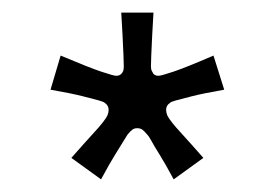

<svg xmlns="http://www.w3.org/2000/svg" viewBox="-20 -723 435 304"><path d="M223 -703Q222 -686 221 -667.5Q220 -649 219.5 -635.5Q219 -622 219 -618Q219 -613 220.5 -610.5Q222 -608 223 -606Q226 -603 231 -603Q235 -603 254.5 -609.5Q274 -616 318 -635L335 -581Q301 -575 283.5 -570.5Q266 -566 258.5 -564Q251 -562 249 -560Q243 -556 243 -549Q243 -545 245 -540Q247 -536 252 -529.5Q257 -523 268.5 -510.5Q280 -498 302 -473L255 -439Q241 -465 232.5 -478.5Q224 -492 220 -499.5Q216 -507 213 -510Q208 -516 205 -518Q202 -520 197 -520Q193 -520 190 -518Q187 -516 182 -510Q180 -507 175.5 -499.5Q171 -492 162.5 -478.5Q154 -465 140 -439L93 -473Q115 -498 126.5 -510.5Q138 -523 143 -529.5Q148 -536 150 -540Q152 -545 152 -549Q152 -556 146 -560Q144 -562 136.5 -564Q129 -566 111.5 -570.5Q94 -575 60 -581L76 -635Q121 -616 140.5 -609.5Q160 -603 164 -603Q169 -603 172 -606Q174 -608 175 -610.5Q176 -613 176 -618Q176 -622 175.5 -635.5Q175 -649 174 -667.5Q173 -686 172 -703Z"/></svg>

Font: Ojuju SemiBold
Style: Regular
Weight: 600
Designer: Chisaokwu Joboson, Mirko Velimirovic
Foundry: Udi Foundry
Version: Version 1.000